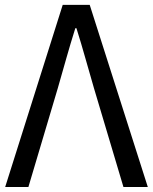

<svg xmlns="http://www.w3.org/2000/svg" viewBox="-20 -753 615 773"><path d="M0.8 0 232.5 -733.4H341.2L575.1 0H477L358.5 -397.3Q339.4 -462.2 323.7 -518.6Q307.9 -574.9 287.7 -639.6H283.3Q263 -574.9 247.1 -518.6Q231.1 -462.2 212.5 -397.3L94.3 0Z"/></svg>

Font: Noto Sans JP
Style: Regular
Weight: 100
Designer: Ryoko NISHIZUKA 西塚涼子 (kana, bopomofo & ideographs); Paul D. Hunt (Latin, Greek & Cyrillic); Sandoll Communications 산돌커뮤니
Foundry: Adobe
Version: Version 2.004;hotconv 1.0.118;makeotfexe 2.5.65603